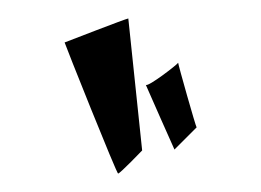

<svg xmlns="http://www.w3.org/2000/svg" viewBox="-20 -734 283 208"><path d="M50 -688C50 -687 107 -544 108 -546C110 -546 134 -571 134 -571C134 -571 119 -713 119 -714C117 -714 50 -688 50 -688ZM138 -642C140 -637 169 -572 169 -572L193 -596C192 -597 173 -664 173 -666C172 -664 141 -640 138 -642Z"/></svg>

Font: Getaway
Style: Regular
Weight: 400
Version: Version 0.1